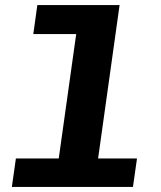

<svg xmlns="http://www.w3.org/2000/svg" viewBox="-20 -741 640 761"><path d="M197 0 282 -606H112L128 -721H454L353 0ZM27 0 43 -113H523L507 0Z"/></svg>

Font: Chivo Mono
Style: Bold Italic
Weight: 700
Italic angle: -8.05°
Monospace: yes
Version: Version 1.008